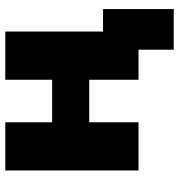

<svg xmlns="http://www.w3.org/2000/svg" viewBox="4 -536 662 709"><g transform="rotate(-90 334.5 -181.0)"><path d="M506 130V0H395V-182H238V0H60V-492H238V-319H395V-492H573V-131H656V130Z"/></g></svg>

Font: Nunito Sans 12pt Black
Style: Regular
Weight: 900
Designer: Vernon Adams
Foundry: Vernon Adams
Version: Version 3.101;gftools[0.9.27]